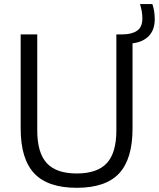

<svg xmlns="http://www.w3.org/2000/svg" viewBox="-20 -908 776 938"><path d="M355 9.5Q213.5 9.5 147.2 -61Q81 -131.5 81 -280V-740H162V-271Q162 -161.5 208.5 -111Q255 -60.5 355 -60.5Q455 -60.5 501.8 -111Q548.5 -161.5 548.5 -271V-740H578Q623.5 -740 649.5 -757.8Q675.5 -775.5 675.5 -817.5Q675.5 -836.5 672.5 -853Q669.5 -869.5 664 -888H724.5Q736 -854 736 -814Q736 -762 706.8 -732Q677.5 -702 627.5 -696.5V-280Q627.5 -131.5 562 -61Q496.5 9.5 355 9.5Z"/></svg>

Font: Encode Sans
Style: Regular
Weight: 400
Designer: Multiple Designers
Foundry: Impallari Type
Version: Version 3.002; ttfautohint (v1.8.3) -l 8 -r 50 -G 200 -x 14 